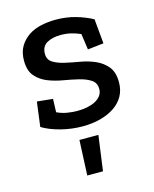

<svg xmlns="http://www.w3.org/2000/svg" viewBox="-104 -527 652 813"><g transform="rotate(-15 222.0 -120.0)"><path d="M246 216H177L184 62H267ZM409 -131Q409 -97 394.5 -71Q380 -45 353.5 -27Q327 -9 291 0.5Q255 10 213 10Q165 10 118 -2Q71 -14 38 -34L52 -142L121 -135L119 -77Q139 -67 162.5 -63Q186 -59 209 -59Q231 -59 251 -63Q271 -67 286.5 -75Q302 -83 311.5 -95.5Q321 -108 321 -125Q321 -152 300.5 -165.5Q280 -179 249 -186.5Q218 -194 182.5 -200Q147 -206 116 -218.5Q85 -231 64.5 -255Q44 -279 44 -323Q44 -360 59.5 -385.5Q75 -411 99.5 -427Q124 -443 155 -449.5Q186 -456 218 -456Q264 -456 304.5 -444.5Q345 -433 378 -415L388 -307L318 -299L308 -369Q288 -378 267 -383Q246 -388 222 -388Q185 -388 161 -374Q137 -360 137 -328Q137 -302 157 -289.5Q177 -277 207.5 -270Q238 -263 273 -257Q308 -251 338.5 -237.5Q369 -224 389 -199.5Q409 -175 409 -131Z"/></g></svg>

Font: Zilla Slab Medium
Style: Regular
Weight: 500
Designer: Typotheque.com
Foundry: Typotheque type foundry
Version: Version 1.1; 2017